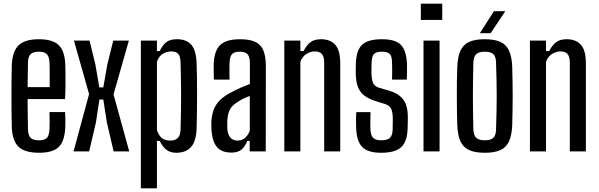

<svg xmlns="http://www.w3.org/2000/svg" viewBox="-20 -820 3242 1040"><path d="M192 7.5Q115.5 7.5 81.5 -24Q47.5 -55.5 44 -128Q43 -163 42.5 -206.8Q42 -250.5 42 -298Q42 -345.5 42.5 -390.2Q43 -435 44 -470.5Q48 -544.5 82.2 -576Q116.5 -607.5 191 -607.5Q264 -607.5 297 -576.5Q330 -545.5 333.5 -474Q334 -459.5 334.5 -430Q335 -400.5 334.8 -362.2Q334.5 -324 332.5 -283.5H129.5Q129.5 -244.5 130.2 -204.2Q131 -164 131.5 -120Q132.5 -86 146.2 -73Q160 -60 191 -60Q221 -60 233.8 -73Q246.5 -86 248 -120Q249 -136.5 249 -160.2Q249 -184 248 -213H332.5Q334 -195 334.2 -171Q334.5 -147 333.5 -128Q330 -55.5 298.2 -24Q266.5 7.5 192 7.5ZM129.5 -348H249Q249 -376 249.2 -403.2Q249.5 -430.5 249 -451.5Q248.5 -472.5 248 -482.5Q246.5 -513.5 233.5 -526.8Q220.5 -540 191 -540Q159.5 -540 146 -526.8Q132.5 -513.5 131.5 -482.5Q131 -446 130.5 -413Q130 -380 129.5 -348Z M378.5 0 462.5 -310.5 380.5 -600H465L496.5 -471.5L518 -346.5H539.5L561.5 -471.5L593.5 -600H678L595 -308.5L680 0H595.5L559 -156L539.5 -281H518.5L499.5 -156L463 0Z M743 200V-600H830V-543.5H845Q861 -576 881 -591.8Q901 -607.5 939 -607.5Q990.5 -607.5 1016.5 -577.2Q1042.5 -547 1045 -476.5Q1046 -445 1046.8 -400Q1047.5 -355 1047.5 -305Q1047.5 -255 1046.8 -207.8Q1046 -160.5 1045 -124Q1042.5 -53.5 1014.2 -23Q986 7.5 935 7.5Q904 7.5 883.2 -7.2Q862.5 -22 845 -56.5H830V200ZM903 -58.5Q929 -58.5 943 -72.5Q957 -86.5 958 -117Q959.5 -165.5 960.2 -213Q961 -260.5 961 -306.8Q961 -353 960 -397.2Q959 -441.5 958 -483Q957 -514 945.5 -527.8Q934 -541.5 908 -541.5Q882 -541.5 860.8 -527.8Q839.5 -514 830 -485V-115Q840.5 -84.5 857.5 -71.5Q874.5 -58.5 903 -58.5Z M1234 6.5Q1181 6.5 1155.8 -22.8Q1130.5 -52 1125.5 -114Q1125 -126 1124.8 -139Q1124.5 -152 1125 -163.5Q1127.5 -200 1138.5 -228.2Q1149.5 -256.5 1173.8 -279.8Q1198 -303 1239.5 -323.5Q1262 -335.5 1285.5 -345.8Q1309 -356 1333.5 -365V-480Q1333.5 -511 1321.5 -525.5Q1309.5 -540 1278 -540Q1250.5 -540 1237.8 -527.8Q1225 -515.5 1223.5 -482.5Q1223 -472 1222.8 -455Q1222.5 -438 1222.8 -420Q1223 -402 1223.5 -389H1138.5Q1138 -405 1137.5 -429.8Q1137 -454.5 1137.5 -474Q1139.5 -521 1154 -550.5Q1168.5 -580 1199.2 -593.8Q1230 -607.5 1280.5 -607.5Q1333.5 -607.5 1364 -592.5Q1394.5 -577.5 1407.2 -545.2Q1420 -513 1420 -461.5L1419.5 0H1332.5V-56.5H1319.5Q1307 -25.5 1287.8 -9.5Q1268.5 6.5 1234 6.5ZM1266 -58.5Q1290 -58.5 1306.8 -72.5Q1323.5 -86.5 1333 -112V-300Q1315.5 -294 1297.8 -285.5Q1280 -277 1259.5 -262.5Q1231.5 -244 1222 -219.5Q1212.5 -195 1211 -163.5Q1211 -154 1211 -142.8Q1211 -131.5 1211.5 -120.5Q1214 -90.5 1228.2 -74.5Q1242.5 -58.5 1266 -58.5Z M1520 0V-600H1607V-543.5H1624.5Q1640 -574.5 1661 -591Q1682 -607.5 1719 -607.5Q1769.5 -607.5 1796.2 -577.2Q1823 -547 1823 -476.5V0H1736V-483Q1735.5 -514 1723.2 -527.8Q1711 -541.5 1685 -541.5Q1660.5 -541.5 1638.5 -526.8Q1616.5 -512 1607 -485V0Z M2044.5 7.5Q1972 7.5 1941.8 -24Q1911.5 -55.5 1909 -128Q1908.5 -147 1908.5 -170.8Q1908.5 -194.5 1910 -212.5H1987Q1986 -184 1986 -160.8Q1986 -137.5 1986.5 -120Q1988 -86 2001.5 -73Q2015 -60 2044.5 -60Q2078 -60 2092 -73Q2106 -86 2107 -120Q2107 -134 2107.2 -143Q2107.5 -152 2107.5 -160.5Q2107.5 -169 2107.5 -181.5Q2107 -213.5 2098.8 -230.8Q2090.5 -248 2067 -256L2014 -272.5Q1977 -284.5 1953.5 -302.2Q1930 -320 1919 -348.5Q1908 -377 1907 -421Q1906.5 -434 1907 -445.5Q1907.5 -457 1907.5 -470Q1908.5 -544 1939.5 -575.8Q1970.5 -607.5 2049 -607.5Q2122.5 -607.5 2152 -576.5Q2181.5 -545.5 2184.5 -473.5Q2185 -455 2184.8 -431.2Q2184.5 -407.5 2183.5 -389H2103.5Q2104 -403.5 2104.2 -421.2Q2104.5 -439 2104.2 -455.2Q2104 -471.5 2103.5 -482.5Q2103 -515.5 2091.2 -527.8Q2079.5 -540 2049 -540Q2018 -540 2006 -527.8Q1994 -515.5 1993 -482.5Q1992.5 -467 1992 -456.2Q1991.5 -445.5 1992 -427.5Q1992.5 -395 1999.2 -374.2Q2006 -353.5 2033.5 -344.5L2082.5 -330.5Q2136 -316 2162.5 -283.2Q2189 -250.5 2189 -186Q2189 -172 2188.8 -156Q2188.5 -140 2188 -126Q2186.5 -55 2154.2 -23.8Q2122 7.5 2044.5 7.5Z M2259.5 -712V-800H2375.5V-712ZM2274 0V-600H2361V0Z M2606 7.5Q2553 7.5 2521 -7.2Q2489 -22 2474.2 -54.5Q2459.5 -87 2457 -140Q2456 -174.5 2455.2 -215.2Q2454.5 -256 2454.5 -299Q2454.5 -342 2455 -383.2Q2455.5 -424.5 2457 -460Q2459.5 -513 2474.2 -545.5Q2489 -578 2520.8 -592.8Q2552.5 -607.5 2606 -607.5Q2660 -607.5 2691.5 -592.5Q2723 -577.5 2737.5 -545.2Q2752 -513 2754.5 -460Q2755.5 -425.5 2756.2 -384.5Q2757 -343.5 2757 -300.8Q2757 -258 2756.2 -216.8Q2755.5 -175.5 2754.5 -140Q2752 -87.5 2737.5 -55Q2723 -22.5 2691.5 -7.5Q2660 7.5 2606 7.5ZM2606 -60Q2638.5 -60 2652.5 -73.8Q2666.5 -87.5 2667 -120Q2668.5 -169 2669.5 -213Q2670.5 -257 2670.5 -300Q2670.5 -343 2669.5 -387.2Q2668.5 -431.5 2667 -480Q2666.5 -512.5 2652.8 -526.2Q2639 -540 2606 -540Q2573.5 -540 2559.2 -526.2Q2545 -512.5 2544 -480Q2543 -431.5 2542.2 -387.2Q2541.5 -343 2541.5 -300Q2541.5 -257 2542.2 -212.8Q2543 -168.5 2544 -120Q2545 -87.5 2559.5 -73.8Q2574 -60 2606 -60ZM2579 -640 2655.5 -759.5H2717L2637.5 -640Z M2850.5 0V-600H2937.5V-543.5H2955Q2970.5 -574.5 2991.5 -591Q3012.5 -607.5 3049.5 -607.5Q3100 -607.5 3126.8 -577.2Q3153.5 -547 3153.5 -476.5V0H3066.5V-483Q3066 -514 3053.8 -527.8Q3041.5 -541.5 3015.5 -541.5Q2991 -541.5 2969 -526.8Q2947 -512 2937.5 -485V0Z"/></svg>

Font: Big Shoulders Display Thin SemiBold
Style: Regular
Weight: 600
Version: Version 2.002